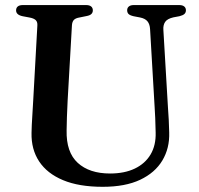

<svg xmlns="http://www.w3.org/2000/svg" viewBox="-20 -720 787 758"><path d="M590.5 -297 572.5 -604.5Q571.5 -624.5 562.2 -635.8Q553 -647 533 -651L507 -656Q492.5 -659.5 487.2 -665Q482 -670.5 482 -679.5Q482 -689 488.8 -694.5Q495.5 -700 508 -700H687.5Q700.5 -700 707.2 -694.5Q714 -689 714 -679.5Q714 -670.5 708.2 -665Q702.5 -659.5 688.5 -656L664.5 -651.5Q640.5 -646 632 -633.5Q623.5 -621 625 -601.5L643 -297Q645 -271.5 646.2 -247.2Q647.5 -223 648 -197Q650 -135 621 -86.5Q592 -38 533.2 -10.2Q474.5 17.5 385.5 17.5Q291.5 17.5 228.8 -8.8Q166 -35 134.5 -82.8Q103 -130.5 104.5 -195.5Q104.5 -208 105.5 -227.2Q106.5 -246.5 108 -270.5Q109.5 -294.5 111 -321.5L127.5 -619.5Q128.5 -633.5 120.8 -640.8Q113 -648 95.5 -651L69 -656Q43.5 -661.5 43.5 -679Q43.5 -689 50.2 -694.5Q57 -700 70 -700H320Q333 -700 339.8 -694.5Q346.5 -689 346.5 -679Q346.5 -670.5 340.8 -664.8Q335 -659 321 -656.5L294 -651Q278.5 -648.5 271.8 -641.5Q265 -634.5 264 -620L247 -322.5Q245 -287 244.2 -258Q243.5 -229 243 -205.5Q241 -119 287 -77Q333 -35 414.5 -35Q471.5 -35 512.2 -54.5Q553 -74 574.5 -110.2Q596 -146.5 594.5 -197Q594 -231.5 592.8 -254.5Q591.5 -277.5 590.5 -297Z"/></svg>

Font: Fraunces Medium
Style: Regular
Weight: 500
Version: Version 1.000;[b76b70a41]